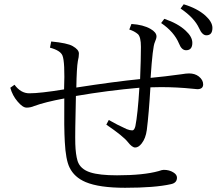

<svg xmlns="http://www.w3.org/2000/svg" viewBox="-20 -889 1040 910"><path d="M339.8 -434.1Q335.4 -250.5 336.9 -206.5Q338.4 -157.2 347.7 -126Q360.4 -86.9 408.7 -71.8Q451.2 -58.1 534.7 -58.1Q659.7 -58.1 731.9 -78.1Q748 -84 755.9 -84Q782.7 -84 801.8 -71.8Q818.8 -61.5 818.8 -46.9Q818.8 -22 790 -16.1Q713.9 1 572.8 1Q450.2 1 386.2 -25.9Q332 -48.8 309.6 -95.2Q291.5 -131.8 287.1 -216.8Q283.2 -280.3 284.7 -422.4Q193.4 -405.3 142.6 -386.7Q125 -378.9 106 -378.9Q87.4 -378.9 63 -408.2Q39.1 -436 28.8 -473.1L48.8 -487.3Q78.6 -446.8 118.7 -446.8Q170.9 -446.8 283.7 -465.3Q288.6 -595.7 275.9 -626Q266.1 -649.9 216.8 -663.1L222.7 -692.4Q299.8 -685.1 324.7 -670.4Q354 -653.8 354 -635.3Q354 -618.7 349.1 -600.1Q343.3 -566.9 341.8 -474.1Q521.5 -502 644 -514.2Q647.9 -609.4 647.9 -667Q647.9 -713.4 633.8 -727.1Q616.7 -741.7 592.8 -749L603 -775.4Q658.7 -772 693.4 -752Q721.7 -735.8 721.7 -716.3Q721.7 -706.5 713.9 -689Q703.6 -668.5 693.8 -520Q758.3 -525.9 839.8 -537.1Q862.8 -541 876 -541Q903.3 -541 921.9 -526.9Q942.9 -510.3 942.9 -489.3Q942.9 -466.3 915 -466.3Q909.2 -466.3 894 -468.3Q818.4 -476.1 742.7 -476.1Q710.9 -476.1 692.9 -475.1Q685.5 -349.6 675.8 -272.9Q670.4 -232.9 651.4 -209Q636.7 -189.9 620.6 -189.9Q606 -189.9 585.9 -215.8Q564 -243.7 483.9 -298.3L495.6 -320.3Q532.7 -298.8 580.6 -276.9Q595.7 -271 606.9 -271Q616.7 -271 621.6 -291Q632.8 -346.7 640.6 -473.1Q490.2 -460 339.8 -434.1ZM758.8 -799.8Q823.7 -777.8 859.9 -743.7Q891.6 -714.8 891.6 -686Q891.6 -650.9 861.8 -650.9Q840.8 -650.9 828.6 -682.1Q805.2 -738.3 743.7 -779.8ZM850.6 -868.7Q914.6 -849.6 953.6 -814.9Q986.8 -784.7 986.8 -756.8Q986.8 -721.7 958 -721.7Q938.5 -721.7 923.8 -754.9Q901.4 -804.2 835.9 -848.6Z"/></svg>

Font: I.MingCP
Style: Regular
Weight: 400
Designer: I.Font Project
Version: Version 8.000; Sep 06, 2022